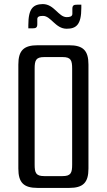

<svg xmlns="http://www.w3.org/2000/svg" viewBox="-20 -922 524 942"><path d="M150 -585C150 -626 156 -642 197 -642H287C328 -642 334 -626 334 -585V-115C334 -74 328 -58 287 -58H197C156 -58 150 -74 150 -115ZM70 -95C70 -26 96 0 165 0H319C388 0 414 -26 414 -95V-605C414 -674 388 -700 319 -700H165C96 -700 70 -674 70 -605ZM163 -828C163 -840 172 -844 191 -844C230 -844 252 -781 307 -781C354 -781 379 -801 379 -883V-899H359C344 -899 335 -897 335 -879V-854C335 -840 320 -838 307 -838C267 -838 246 -902 190 -902C143 -901 119 -881 119 -799V-783H139C154 -783 163 -785 163 -803Z"/></svg>

Font: Rationale One
Style: Regular
Weight: 400
Designer: Cyreal (www.cyreal.org)
Foundry: Cyreal (www.cyreal.org)
Version: Version 1.001